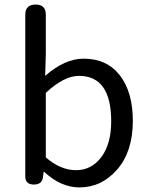

<svg xmlns="http://www.w3.org/2000/svg" viewBox="-20 -816 657 849"><path d="M91.8 -36.1V-751Q91.8 -795.9 137.7 -795.9Q182.6 -795.9 182.6 -751V-578.1L179.7 -480.5Q266.6 -556.6 349.6 -556.6Q453.1 -556.6 510.3 -482.4Q567.4 -408.2 567.4 -281.2Q567.4 -146.5 498.5 -66.9Q429.7 12.7 331.1 12.7Q250 12.7 175.8 -55.7H172.9L169.9 -32.2Q166 0 129.9 0Q91.8 0 91.8 -36.1ZM182.6 -405.3V-120.1Q247.1 -63.5 316.4 -63.5Q384.8 -63.5 428.2 -121.6Q471.7 -179.7 471.7 -279.3Q471.7 -480.5 329.1 -480.5Q262.7 -480.5 182.6 -405.3Z"/></svg>

Font: GenSenMaruGothic TW TTF Regular
Style: Regular
Weight: 400
Version: Version 1.301